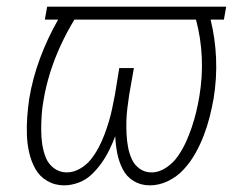

<svg xmlns="http://www.w3.org/2000/svg" viewBox="-20 -550 760 578"><path d="M173 8Q194 8 216 0Q238 -8 255 -24Q272 -40 285.5 -59Q299 -78 309 -98.5Q319 -119 327 -140Q328 -114 333 -88.5Q338 -63 349.5 -40.5Q361 -18 382.5 -5Q404 8 431 8Q459 8 486 -5Q513 -18 533.5 -40.5Q554 -63 568.5 -89Q583 -115 593.5 -142.5Q604 -170 611 -197.5Q618 -225 623 -253Q633 -314 630.5 -374Q628 -434 614 -491H654L661 -530H122L115 -491H155Q123 -435 100.5 -374.5Q78 -314 68 -253Q64 -226 62 -198Q60 -170 61 -143Q62 -116 68 -90Q74 -64 86.5 -41.5Q99 -19 122 -5.5Q145 8 173 8ZM181 -31Q159 -31 142 -44Q125 -57 117.5 -76.5Q110 -96 107 -117Q104 -138 104 -160Q104 -182 105.5 -204Q107 -226 111 -248Q118 -290 131 -331.5Q144 -373 162.5 -413Q181 -453 204 -491H570Q585 -435 587.5 -376.5Q590 -318 580 -259Q576 -235 570.5 -212.5Q565 -190 557.5 -167.5Q550 -145 540 -123Q530 -101 516 -80.5Q502 -60 480.5 -45.5Q459 -31 436 -31Q416 -31 400.5 -42Q385 -53 377 -70.5Q369 -88 365.5 -107Q362 -126 361 -145.5Q360 -165 360.5 -185Q361 -205 363.5 -225Q366 -245 369 -265L383 -345H339L326 -265Q322 -245 318 -225Q314 -205 308 -185Q302 -165 294.5 -145Q287 -125 277 -106Q267 -87 253.5 -70Q240 -53 220.5 -42Q201 -31 181 -31Z"/></svg>

Font: Iosevka Sparkle XLtObl
Style: Regular
Weight: 200
Italic angle: -9°
Designer: Belleve Invis
Foundry: Belleve Invis
Version: Version 4.5.0; ttfautohint (v1.8.3)